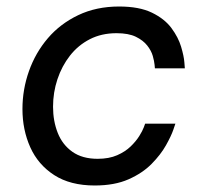

<svg xmlns="http://www.w3.org/2000/svg" viewBox="-20 -560 627 590"><path d="M271 10Q196 10 146.5 -22Q97 -54 73 -107.5Q49 -161 49 -225Q49 -285 69 -341.5Q89 -398 127 -442.5Q165 -487 220.5 -513.5Q276 -540 346 -540Q408 -540 447 -521Q486 -502 507 -473.5Q528 -445 536.5 -416.5Q545 -388 546.5 -369Q548 -350 548 -350H456Q456 -350 455 -361Q454 -372 449.5 -388Q445 -404 432.5 -420Q420 -436 397.5 -447Q375 -458 338 -458Q292 -458 256 -439.5Q220 -421 195 -389Q170 -357 156.5 -316.5Q143 -276 143 -232Q143 -188 157.5 -151.5Q172 -115 202.5 -93.5Q233 -72 280 -72Q315 -72 340 -83Q365 -94 381.5 -110Q398 -126 408 -142Q418 -158 422 -169Q426 -180 426 -180H519Q519 -180 512.5 -161Q506 -142 490 -113.5Q474 -85 446 -56.5Q418 -28 375 -9Q332 10 271 10Z"/></svg>

Font: Be Vietnam Pro Variable Thin
Style: Italic
Weight: 100
Italic angle: -12°
Designer: Lam Bao, Tony Le, Vietanh Nguyen
Foundry: Yellow Type Foundry
Version: Version 1.002